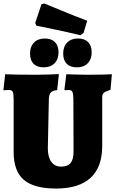

<svg xmlns="http://www.w3.org/2000/svg" viewBox="-20 -1080 668 1112"><path d="M59 -199V-505Q59 -538 53.5 -548.5Q48 -559 31 -559Q22 -559 13.5 -558Q5 -557 2 -557L0 -561L10 -650Q27 -649 76.5 -648Q126 -647 187 -647Q224 -647 265 -648.5Q306 -650 321 -651L311 -558Q285 -556 274.5 -544.5Q264 -533 263 -509L257 -220Q257 -171 277 -143Q297 -115 334 -115Q372 -115 389 -136Q406 -157 406 -203L405 -505Q405 -536 399.5 -547.5Q394 -559 379 -559Q371 -559 364.5 -558Q358 -557 356 -557L353 -561L364 -650Q378 -650 414 -648.5Q450 -647 484 -647Q532 -647 573 -648Q614 -649 628 -650L620 -560Q589 -550 580.5 -542Q572 -534 572 -516V-234Q572 -112 504.5 -50Q437 12 305 12Q177 12 118 -38.5Q59 -89 59 -199ZM191 -931 184 -947 220 -1055 236 -1060Q258 -1051 333 -1020Q408 -989 485 -960L464 -889L445 -876Q367 -895 290 -911Q213 -927 191 -931ZM154 -770Q154 -810 177 -833.5Q200 -857 240 -857Q278 -857 298.5 -836Q319 -815 319 -777Q319 -737 296 -713.5Q273 -690 233 -690Q195 -690 174.5 -710.5Q154 -731 154 -770ZM346 -770Q346 -810 369 -833.5Q392 -857 432 -857Q470 -857 490.5 -836Q511 -815 511 -777Q511 -737 488 -713.5Q465 -690 426 -690Q387 -690 366.5 -710.5Q346 -731 346 -770Z"/></svg>

Font: Alegreya SC Black
Style: Regular
Weight: 900
Designer: Juan Pablo del Peral
Foundry: Huerta Tipografica
Version: Version 2.007; ttfautohint (v1.6)